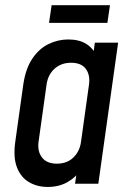

<svg xmlns="http://www.w3.org/2000/svg" viewBox="-20 -710 506 742"><path d="M164.5 12.5Q124 12.5 92.5 -5.8Q61 -24 45.8 -62.5Q30.5 -101 39 -162L70 -383.5Q79 -445 105 -483.5Q131 -522 167.5 -539.8Q204 -557.5 244 -557.5Q286 -557.5 313.8 -540Q341.5 -522.5 354.5 -490.5L336.5 -470L346.5 -545H436.5L360 0H270L281 -75L293.5 -54.5Q272 -23.5 239.5 -5.5Q207 12.5 164.5 12.5ZM200 -77.5Q239 -77.5 263.5 -101.2Q288 -125 293 -161.5L324 -383.5Q329 -420.5 311.5 -444Q294 -467.5 254.5 -467.5Q217 -467.5 191.2 -444.8Q165.5 -422 160 -383.5L129 -162Q124 -125 142.5 -101.2Q161 -77.5 200 -77.5ZM179.5 -690H405L395 -621.5H169.5Z"/></svg>

Font: Mohave Light Medium
Style: Italic
Weight: 500
Italic angle: -8°
Version: Version 2.003